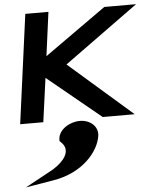

<svg xmlns="http://www.w3.org/2000/svg" viewBox="-60 -631 822 1017"><g transform="rotate(-5 351.0 -122.0)"><path d="M351 10C297 10 237 46 235 98V107L242 114C281 150 265 196 210 238C197 248 181 258 165 266L36 336L180 312C344 287 431 177 442 96C448 48 407 10 351 10ZM307 -294 702 -580H533L205 -347L236 -580H113L35 0H158L190 -233L474 0H644Z"/></g></svg>

Font: Charger
Style: HemiRT
Weight: 900
Designer: Jasper
Foundry: Cannot Into Space Fonts
Version: Version 0.99